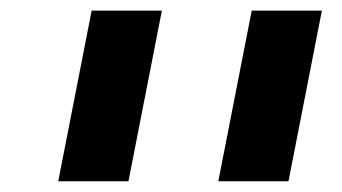

<svg xmlns="http://www.w3.org/2000/svg" viewBox="-20 -626 644 362"><path d="M152.8 -606H285.2L222.2 -284.2H89.8ZM454.6 -606H586.9L523.9 -284.2H391.6Z"/></svg>

Font: Liberation Sans
Style: Bold Italic
Weight: 700
Italic angle: -12°
Designer: Steve Matteson
Foundry: Ascender Corporation
Version: Version 2.1.5